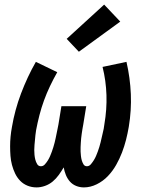

<svg xmlns="http://www.w3.org/2000/svg" viewBox="-20 -807 640 835"><path d="M139 8Q118 8 99.5 0.5Q81 -7 67.5 -21Q54 -35 45.5 -53Q37 -71 32 -90Q27 -109 25.5 -129.5Q24 -150 24 -171Q24 -192 26 -213Q28 -234 32 -255Q38 -291 48 -328Q58 -365 71.5 -400.5Q85 -436 101 -470.5Q117 -505 136 -538L229 -493Q212 -463 197.5 -432.5Q183 -402 171.5 -370.5Q160 -339 151.5 -306Q143 -273 137 -241Q135 -230 134 -219Q133 -208 132 -197.5Q131 -187 130 -176Q129 -165 129 -154.5Q129 -144 130 -133.5Q131 -123 133.5 -113Q136 -103 141.5 -93.5Q147 -84 158 -84Q168 -84 175.5 -92.5Q183 -101 188.5 -110Q194 -119 198 -128.5Q202 -138 205.5 -147.5Q209 -157 212 -167Q215 -177 217.5 -186.5Q220 -196 222 -206Q224 -216 226 -225.5Q228 -235 230 -245Q232 -255 234 -265L247 -345H355L342 -265Q340 -255 338.5 -245.5Q337 -236 335.5 -226Q334 -216 333 -206Q332 -196 331.5 -186.5Q331 -177 330.5 -167Q330 -157 330.5 -147.5Q331 -138 332 -128.5Q333 -119 335.5 -110Q338 -101 343 -92.5Q348 -84 358 -84Q368 -84 375.5 -93Q383 -102 388.5 -111Q394 -120 398 -129.5Q402 -139 405.5 -148.5Q409 -158 412 -168Q415 -178 417.5 -188Q420 -198 422 -207.5Q424 -217 426.5 -227Q429 -237 431 -247Q433 -257 434 -267Q445 -331 443 -393.5Q441 -456 426 -516L530 -538Q546 -469 549 -398Q552 -327 540 -255Q535 -226 528 -198.5Q521 -171 510.5 -143.5Q500 -116 485 -89.5Q470 -63 449 -41Q428 -19 400.5 -5.5Q373 8 345 8Q327 8 311 1.5Q295 -5 284 -17.5Q273 -30 266.5 -46Q260 -62 257 -79Q247 -62 235.5 -46Q224 -30 209 -17.5Q194 -5 175.5 1.5Q157 8 139 8ZM323 -582 270 -638 433 -787 503 -713Z"/></svg>

Font: Iosevka Curly SmBdEx
Style: Italic
Weight: 600
Width: 7
Italic angle: -9°
Monospace: yes
Designer: Belleve Invis
Foundry: Belleve Invis
Version: Version 11.1.0; ttfautohint (v1.8.3)